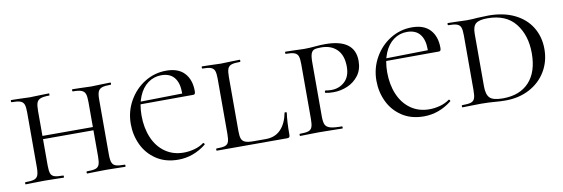

<svg xmlns="http://www.w3.org/2000/svg" viewBox="-43 -758 3079 1050"><g transform="rotate(-10 1496.5 -233.5)"><path d="M377 -456Q374 -456 374 -462Q374 -468 377 -468L421 -467Q457 -465 482 -465Q504 -465 542 -467L587 -468Q590 -468 590 -462Q590 -456 587 -456Q554 -456 538.5 -450.5Q523 -445 517 -431Q511 -417 511 -387V-81Q511 -51 517 -36.5Q523 -22 538.5 -17Q554 -12 587 -12Q590 -12 590 -6Q590 0 587 0Q559 0 542 -1L482 -2L421 -1Q405 0 377 0Q374 0 374 -6Q374 -12 377 -12Q410 -12 425 -17Q440 -22 445.5 -36.5Q451 -51 451 -81V-385Q451 -415 445.5 -429.5Q440 -444 424.5 -450Q409 -456 377 -456ZM138 -245H477V-227H138ZM36 -456Q34 -456 34 -462Q34 -468 36 -468L81 -467Q119 -465 140 -465Q165 -465 203 -467L246 -468Q248 -468 248 -462Q248 -456 246 -456Q214 -456 198 -450Q182 -444 176.5 -429.5Q171 -415 171 -385V-81Q171 -50 176.5 -36Q182 -22 197 -17Q212 -12 246 -12Q248 -12 248 -6Q248 0 246 0Q218 0 202 -1L140 -2L81 -1Q64 0 35 0Q33 0 33 -6Q33 -12 35 -12Q68 -12 83.5 -17Q99 -22 105 -36.5Q111 -51 111 -81V-387Q111 -417 105.5 -431Q100 -445 84.5 -450.5Q69 -456 36 -456Z M658 -225Q658 -294 691 -352.5Q724 -411 779 -445Q834 -479 899 -479Q966 -479 1000 -442Q1034 -405 1034 -342Q1034 -332 1031.5 -327.5Q1029 -323 1022 -323H963Q964 -331 964 -345Q964 -400 940 -429.5Q916 -459 868 -459Q827 -459 794 -435Q761 -411 742.5 -366Q724 -321 724 -260Q724 -192 747 -137.5Q770 -83 814 -52Q858 -21 917 -21Q946 -21 976 -29Q1006 -37 1029 -54H1030Q1033 -54 1035.5 -50.5Q1038 -47 1036 -44Q965 12 881 12Q810 12 759.5 -21.5Q709 -55 683.5 -109Q658 -163 658 -225ZM703 -336 982 -341V-323L704 -322Z M1304 -16H1371Q1423 -16 1454.5 -49Q1486 -82 1497 -140Q1497 -142 1501 -142Q1504 -142 1506.5 -141Q1509 -140 1509 -138Q1502 -92 1502 -15Q1502 -7 1498.5 -3.5Q1495 0 1487 0H1096Q1094 0 1094 -6Q1094 -12 1096 -12Q1129 -12 1144 -17Q1159 -22 1164 -36.5Q1169 -51 1169 -81V-387Q1169 -417 1163.5 -431Q1158 -445 1143 -450.5Q1128 -456 1096 -456Q1094 -456 1094 -462Q1094 -468 1096 -468L1141 -467Q1179 -465 1200 -465Q1225 -465 1263 -467L1305 -468Q1308 -468 1308 -462Q1308 -456 1305 -456Q1272 -456 1257 -450.5Q1242 -445 1236.5 -430.5Q1231 -416 1231 -386V-85Q1231 -56 1236.5 -42Q1242 -28 1257.5 -22Q1273 -16 1304 -16Z M1793 -12Q1796 -12 1796 -6Q1796 0 1793 0Q1757 0 1738 -1L1664 -2L1605 -1Q1588 0 1559 0Q1557 0 1557 -6Q1557 -12 1559 -12Q1592 -12 1607 -17Q1622 -22 1627.5 -36.5Q1633 -51 1633 -81V-387Q1633 -417 1627.5 -431Q1622 -445 1606.5 -450.5Q1591 -456 1559 -456Q1557 -456 1557 -462Q1557 -468 1559 -468L1604 -467Q1642 -465 1663 -465Q1680 -465 1695.5 -466Q1711 -467 1722 -468Q1754 -471 1780 -471Q1945 -471 1945 -349Q1945 -301 1920.5 -268.5Q1896 -236 1858.5 -220Q1821 -204 1781 -204Q1754 -204 1737 -208Q1734 -208 1734 -213Q1734 -221 1740 -221Q1755 -218 1771 -218Q1815 -218 1845.5 -246.5Q1876 -275 1876 -329Q1876 -392 1843.5 -424.5Q1811 -457 1756 -457Q1730 -457 1718 -453Q1706 -449 1700 -434Q1694 -419 1694 -385V-85Q1694 -53 1701 -38.5Q1708 -24 1728.5 -18Q1749 -12 1793 -12Z M2022 -225Q2022 -294 2055 -352.5Q2088 -411 2143 -445Q2198 -479 2263 -479Q2330 -479 2364 -442Q2398 -405 2398 -342Q2398 -332 2395.5 -327.5Q2393 -323 2386 -323H2327Q2328 -331 2328 -345Q2328 -400 2304 -429.5Q2280 -459 2232 -459Q2191 -459 2158 -435Q2125 -411 2106.5 -366Q2088 -321 2088 -260Q2088 -192 2111 -137.5Q2134 -83 2178 -52Q2222 -21 2281 -21Q2310 -21 2340 -29Q2370 -37 2393 -54H2394Q2397 -54 2399.5 -50.5Q2402 -47 2400 -44Q2329 12 2245 12Q2174 12 2123.5 -21.5Q2073 -55 2047.5 -109Q2022 -163 2022 -225ZM2067 -336 2346 -341V-323L2068 -322Z M2636 1Q2624 0 2606 -1Q2588 -2 2565 -2L2506 -1Q2489 0 2460 0Q2458 0 2458 -6Q2458 -12 2460 -12Q2494 -12 2509.5 -17Q2525 -22 2530.5 -36.5Q2536 -51 2536 -81V-387Q2536 -417 2530.5 -431Q2525 -445 2509.5 -450.5Q2494 -456 2461 -456Q2459 -456 2459 -462Q2459 -468 2461 -468L2506 -467Q2544 -465 2565 -465Q2596 -465 2627 -468Q2667 -470 2687 -470Q2771 -470 2832 -440Q2893 -410 2925 -357Q2957 -304 2957 -237Q2957 -168 2924 -113Q2891 -58 2832.5 -27Q2774 4 2699 4Q2671 4 2636 1ZM2885 -226Q2885 -326 2833.5 -391Q2782 -456 2679 -456Q2633 -456 2614.5 -441Q2596 -426 2596 -385V-92Q2596 -47 2614.5 -28.5Q2633 -10 2687 -10Q2781 -10 2833 -66Q2885 -122 2885 -226Z"/></g></svg>

Font: Cormorant Unicase
Style: Regular
Weight: 400
Designer: Christian Thalmann (Catharsis Fonts)
Foundry: Catharsis Fonts
Version: Version 4.000